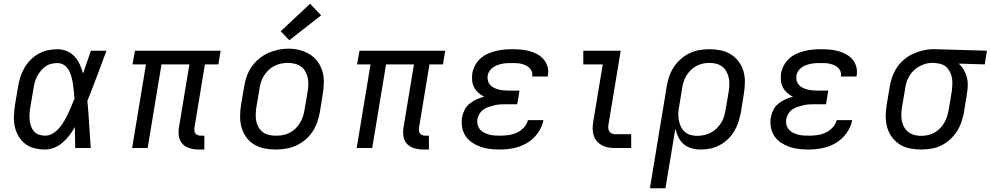

<svg xmlns="http://www.w3.org/2000/svg" viewBox="-20 -791 5294 1026"><path d="M221 8Q192 8 164 1Q136 -6 114.5 -22.5Q93 -39 79 -63Q65 -87 59 -114.5Q53 -142 54.5 -171.5Q56 -201 60 -230L77 -330Q81 -355 89 -380Q97 -405 110.5 -428.5Q124 -452 143.5 -471.5Q163 -491 186.5 -504Q210 -517 235.5 -522.5Q261 -528 287 -528Q314 -528 338 -517.5Q362 -507 379 -488.5Q396 -470 406.5 -446.5Q417 -423 424 -398Q434 -428 444.5 -458.5Q455 -489 466 -520H549Q524 -453 499 -386Q474 -319 447 -252Q453 -189 456.5 -126Q460 -63 465 0H382Q381 -28 381 -56Q381 -84 380 -112Q367 -89 351 -68Q335 -47 315 -29.5Q295 -12 270.5 -2Q246 8 221 8ZM221 -66Q243 -66 262.5 -78Q282 -90 296.5 -107Q311 -124 322.5 -143.5Q334 -163 343.5 -183Q353 -203 361.5 -223.5Q370 -244 378 -264Q376 -284 374.5 -303.5Q373 -323 370 -342Q367 -361 362 -380Q357 -399 348 -415.5Q339 -432 323 -443Q307 -454 287 -454Q270 -454 253.5 -450Q237 -446 222.5 -435.5Q208 -425 197 -411.5Q186 -398 178 -382.5Q170 -367 165.5 -350.5Q161 -334 159 -318L142 -218Q139 -201 138 -183.5Q137 -166 138.5 -149.5Q140 -133 145.5 -117Q151 -101 161.5 -89Q172 -77 188 -71.5Q204 -66 221 -66Z M1042 8Q1018 8 995 1.5Q972 -5 956.5 -20.5Q941 -36 936.5 -60Q932 -84 936 -108L992 -447H843L769 0H686L760 -447H688L701 -520H1159L1147 -447H1075L1019 -108Q1018 -99 1019 -91Q1020 -83 1025 -77Q1030 -71 1038 -68.5Q1046 -66 1055 -66H1072V8Z M1453 8Q1422 8 1392.5 2Q1363 -4 1338 -19Q1313 -34 1296 -57.5Q1279 -81 1271 -109Q1263 -137 1263 -168Q1263 -199 1268 -230L1285 -330Q1289 -357 1298.5 -383.5Q1308 -410 1324.5 -434Q1341 -458 1364 -477Q1387 -496 1413 -507.5Q1439 -519 1466 -525Q1493 -531 1521 -531Q1552 -531 1581 -523.5Q1610 -516 1635 -501Q1660 -486 1677 -462.5Q1694 -439 1702.5 -411Q1711 -383 1710.5 -352Q1710 -321 1705 -290L1689 -190Q1684 -163 1674.5 -136.5Q1665 -110 1649 -86Q1633 -62 1610 -43Q1587 -24 1561 -12.5Q1535 -1 1507.5 3.5Q1480 8 1453 8ZM1454 -66Q1473 -66 1491 -69Q1509 -72 1526 -80.5Q1543 -89 1557.5 -102.5Q1572 -116 1582 -132.5Q1592 -149 1598 -166.5Q1604 -184 1607 -202L1624 -302Q1627 -321 1627.5 -340Q1628 -359 1624 -377Q1620 -395 1611 -410.5Q1602 -426 1587.5 -436Q1573 -446 1554.5 -450.5Q1536 -455 1517 -455Q1499 -455 1481 -451Q1463 -447 1446 -438.5Q1429 -430 1415 -416.5Q1401 -403 1391 -387Q1381 -371 1375 -353.5Q1369 -336 1367 -318L1350 -218Q1347 -199 1346.5 -180Q1346 -161 1349.5 -143.5Q1353 -126 1362 -110.5Q1371 -95 1385 -84.5Q1399 -74 1417 -70Q1435 -66 1454 -66ZM1526 -576 1480 -624 1637 -771 1696 -709Z M2242 8Q2218 8 2195 1.5Q2172 -5 2156.5 -20.5Q2141 -36 2136.5 -60Q2132 -84 2136 -108L2192 -447H2043L1969 0H1886L1960 -447H1888L1901 -520H2359L2347 -447H2275L2219 -108Q2218 -99 2219 -91Q2220 -83 2225 -77Q2230 -71 2238 -68.5Q2246 -66 2255 -66H2272V8Z M2652 8Q2625 8 2598.5 5Q2572 2 2548 -6.5Q2524 -15 2503 -29Q2482 -43 2468 -64Q2454 -85 2449.5 -111Q2445 -137 2449 -164Q2453 -184 2462.5 -203.5Q2472 -223 2489.5 -237Q2507 -251 2526.5 -260Q2546 -269 2567 -274Q2550 -283 2536 -295.5Q2522 -308 2513.5 -324.5Q2505 -341 2503 -360.5Q2501 -380 2504 -400Q2508 -421 2519 -442Q2530 -463 2547.5 -478.5Q2565 -494 2586 -503.5Q2607 -513 2629 -518.5Q2651 -524 2673 -526Q2695 -528 2717 -528Q2740 -528 2763.5 -526Q2787 -524 2809 -518Q2831 -512 2850.5 -501.5Q2870 -491 2884.5 -474.5Q2899 -458 2905.5 -435.5Q2912 -413 2908 -390Q2908 -388 2907.5 -386Q2907 -384 2906 -382H2824Q2824 -383 2824 -384Q2824 -385 2824 -386Q2826 -398 2821.5 -409.5Q2817 -421 2808.5 -429Q2800 -437 2789 -442Q2778 -447 2766 -450Q2754 -453 2741.5 -453.5Q2729 -454 2717 -454Q2704 -454 2691 -453.5Q2678 -453 2665 -450.5Q2652 -448 2639 -443.5Q2626 -439 2614.5 -431Q2603 -423 2595.5 -411.5Q2588 -400 2586 -387Q2584 -374 2587 -361Q2590 -348 2598 -338.5Q2606 -329 2617.5 -323Q2629 -317 2641.5 -313.5Q2654 -310 2667.5 -308.5Q2681 -307 2695 -307H2756L2744 -234H2682Q2667 -234 2652 -233Q2637 -232 2622.5 -228.5Q2608 -225 2592.5 -220Q2577 -215 2564 -206Q2551 -197 2542.5 -183Q2534 -169 2531 -154Q2529 -139 2532.5 -124.5Q2536 -110 2545 -99.5Q2554 -89 2566.5 -82.5Q2579 -76 2593 -72Q2607 -68 2622 -67Q2637 -66 2652 -66Q2674 -66 2696.5 -69Q2719 -72 2740.5 -81.5Q2762 -91 2779 -109Q2796 -127 2801 -149H2884Q2877 -112 2853.5 -79.5Q2830 -47 2796.5 -27Q2763 -7 2725.5 0.5Q2688 8 2652 8Z M3267 0Q3248 0 3230 -3Q3212 -6 3196.5 -14.5Q3181 -23 3169.5 -36.5Q3158 -50 3152.5 -67Q3147 -84 3147 -102.5Q3147 -121 3150 -140L3201 -447H3097V-520H3297L3232 -128Q3230 -118 3230.5 -108Q3231 -98 3235.5 -90Q3240 -82 3248.5 -78Q3257 -74 3267 -74H3353V0Z M3453 215 3543 -330Q3547 -356 3556 -382.5Q3565 -409 3580.5 -432.5Q3596 -456 3618 -475.5Q3640 -495 3665.5 -507Q3691 -519 3718 -523.5Q3745 -528 3772 -528Q3802 -528 3831.5 -522Q3861 -516 3885.5 -500.5Q3910 -485 3927.5 -461.5Q3945 -438 3953 -410Q3961 -382 3960.5 -351.5Q3960 -321 3955 -290L3939 -190Q3934 -165 3926 -139.5Q3918 -114 3904.5 -91Q3891 -68 3871 -48.5Q3851 -29 3827 -16Q3803 -3 3777.5 2.5Q3752 8 3726 8Q3700 8 3676 1.5Q3652 -5 3634 -20.5Q3616 -36 3605 -58Q3594 -80 3589 -104L3536 215ZM3706 -65Q3724 -65 3742 -69Q3760 -73 3777 -81.5Q3794 -90 3808 -103.5Q3822 -117 3832.5 -133Q3843 -149 3848.5 -166.5Q3854 -184 3857 -202L3874 -302Q3877 -321 3877.5 -340Q3878 -359 3874 -376.5Q3870 -394 3861.5 -409.5Q3853 -425 3839 -435.5Q3825 -446 3807 -450.5Q3789 -455 3770 -455Q3753 -455 3735 -451Q3717 -447 3700.5 -438Q3684 -429 3670.5 -415.5Q3657 -402 3647.5 -386Q3638 -370 3632.5 -352.5Q3627 -335 3625 -318L3610 -227Q3606 -208 3605 -189Q3604 -170 3607 -151.5Q3610 -133 3617.5 -116.5Q3625 -100 3638 -88Q3651 -76 3668.5 -70.5Q3686 -65 3706 -65Z M4302 8Q4275 8 4248.5 5Q4222 2 4198 -6.5Q4174 -15 4153 -29Q4132 -43 4118 -64Q4104 -85 4099.5 -111Q4095 -137 4099 -164Q4103 -184 4112.5 -203.5Q4122 -223 4139.5 -237Q4157 -251 4176.5 -260Q4196 -269 4217 -274Q4200 -283 4186 -295.5Q4172 -308 4163.5 -324.5Q4155 -341 4153 -360.5Q4151 -380 4154 -400Q4158 -421 4169 -442Q4180 -463 4197.5 -478.5Q4215 -494 4236 -503.5Q4257 -513 4279 -518.5Q4301 -524 4323 -526Q4345 -528 4367 -528Q4390 -528 4413.5 -526Q4437 -524 4459 -518Q4481 -512 4500.5 -501.5Q4520 -491 4534.5 -474.5Q4549 -458 4555.5 -435.5Q4562 -413 4558 -390Q4558 -388 4557.5 -386Q4557 -384 4556 -382H4474Q4474 -383 4474 -384Q4474 -385 4474 -386Q4476 -398 4471.5 -409.5Q4467 -421 4458.5 -429Q4450 -437 4439 -442Q4428 -447 4416 -450Q4404 -453 4391.5 -453.5Q4379 -454 4367 -454Q4354 -454 4341 -453.5Q4328 -453 4315 -450.5Q4302 -448 4289 -443.5Q4276 -439 4264.5 -431Q4253 -423 4245.5 -411.5Q4238 -400 4236 -387Q4234 -374 4237 -361Q4240 -348 4248 -338.5Q4256 -329 4267.5 -323Q4279 -317 4291.5 -313.5Q4304 -310 4317.5 -308.5Q4331 -307 4345 -307H4406L4394 -234H4332Q4317 -234 4302 -233Q4287 -232 4272.5 -228.5Q4258 -225 4242.5 -220Q4227 -215 4214 -206Q4201 -197 4192.5 -183Q4184 -169 4181 -154Q4179 -139 4182.5 -124.5Q4186 -110 4195 -99.5Q4204 -89 4216.5 -82.5Q4229 -76 4243 -72Q4257 -68 4272 -67Q4287 -66 4302 -66Q4324 -66 4346.5 -69Q4369 -72 4390.5 -81.5Q4412 -91 4429 -109Q4446 -127 4451 -149H4534Q4527 -112 4503.5 -79.5Q4480 -47 4446.5 -27Q4413 -7 4375.5 0.5Q4338 8 4302 8Z M4902 8Q4871 8 4841.5 2Q4812 -4 4787.5 -19.5Q4763 -35 4746 -58.5Q4729 -82 4721 -110Q4713 -138 4713 -168.5Q4713 -199 4718 -230L4735 -330Q4739 -356 4748.5 -382Q4758 -408 4774 -431.5Q4790 -455 4812 -473.5Q4834 -492 4859.5 -503.5Q4885 -515 4912 -521.5Q4939 -528 4965 -528Q4969 -528 4973 -528Q4977 -528 4981 -528L5254 -520L5242 -447L5103 -451Q5119 -437 5130 -418.5Q5141 -400 5146.5 -379.5Q5152 -359 5151.5 -336Q5151 -313 5147 -290L5131 -190Q5126 -164 5117 -137.5Q5108 -111 5092.5 -87.5Q5077 -64 5055.5 -44.5Q5034 -25 5008.5 -13Q4983 -1 4955.5 3.5Q4928 8 4902 8ZM4903 -65Q4921 -65 4939 -69Q4957 -73 4973 -82Q4989 -91 5002.5 -104.5Q5016 -118 5025.5 -134Q5035 -150 5040.5 -167.5Q5046 -185 5049 -202L5066 -302Q5068 -320 5069 -337.5Q5070 -355 5067.5 -371.5Q5065 -388 5058 -403.5Q5051 -419 5039.5 -430.5Q5028 -442 5012 -447.5Q4996 -453 4978 -454L4969 -455Q4967 -455 4964.5 -455Q4962 -455 4960 -455Q4943 -455 4925.5 -450Q4908 -445 4892 -436Q4876 -427 4862.5 -414Q4849 -401 4839.5 -385Q4830 -369 4824.5 -352Q4819 -335 4817 -318L4800 -218Q4797 -199 4796.5 -180Q4796 -161 4799.5 -143.5Q4803 -126 4812 -110.5Q4821 -95 4835 -84.5Q4849 -74 4866.5 -69.5Q4884 -65 4903 -65Z"/></svg>

Font: Iosevka Etoile Oblique
Style: Regular
Weight: 400
Italic angle: -9°
Designer: Belleve Invis
Foundry: Belleve Invis
Version: Version 15.5.2; ttfautohint (v1.8.4)